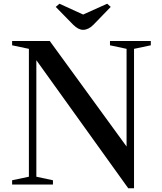

<svg xmlns="http://www.w3.org/2000/svg" viewBox="-20 -990 868 1030"><path d="M699 -728V20H668L175 -667V-42L264 -23V0H45V-23L135 -42V-728L45 -747V-770H247L659 -204V-728L570 -747V-770H789V-747ZM426 -830Q400 -830 373 -857L279 -953L299 -970L426 -912L555 -970L574 -953L481 -857Q454 -830 426 -830Z"/></svg>

Font: Libre Caslon Text
Style: Regular
Weight: 400
Designer: Pablo Impallari, Rodrigo Fuenzalida
Foundry: Pablo Impallari, Rodrigo Fuenzalida
Version: Version 1.002